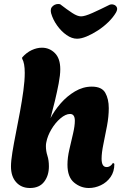

<svg xmlns="http://www.w3.org/2000/svg" viewBox="-20 -938 616 962"><path d="M130 4Q87 4 61 -25Q35 -54 35 -104Q35 -131 42 -174.5Q49 -218 59.5 -270.5Q70 -323 80 -377.5Q90 -432 97 -483Q104 -534 104 -573Q104 -622 91 -644V-650Q113 -675 139 -687Q165 -699 190 -699Q228 -699 255 -672Q282 -645 282 -591Q282 -562 274 -520Q266 -478 255 -432Q244 -386 233 -346Q252 -383 283.5 -419.5Q315 -456 355.5 -480Q396 -504 440 -504Q490 -504 507.5 -473Q525 -442 525 -396Q525 -354 516 -306.5Q507 -259 498 -215.5Q489 -172 489 -143Q489 -101 514 -101Q525 -101 533.5 -107.5Q542 -114 546 -122L553 -117Q553 -78 534 -51Q515 -24 485.5 -10Q456 4 425 4Q384 4 351 -23.5Q318 -51 318 -113Q318 -148 327.5 -189Q337 -230 346 -268.5Q355 -307 355 -333Q355 -367 331 -367Q309 -367 283 -345Q257 -323 237.5 -290Q218 -257 212 -225Q210 -217 210 -206Q210 -181 217.5 -158Q225 -135 225 -104Q225 -58 201 -27Q177 4 130 4ZM366 -744Q340 -744 313.5 -762.5Q287 -781 266 -810.5Q245 -840 236 -872Q230 -896 245.5 -908.5Q261 -921 281 -917Q316 -890 342 -873Q368 -856 386 -856Q405 -856 444 -873.5Q483 -891 529 -914Q539 -918 550 -914.5Q561 -911 565.5 -901Q570 -891 561 -875Q547 -851 523 -827.5Q499 -804 470.5 -785.5Q442 -767 414.5 -755.5Q387 -744 366 -744Z"/></svg>

Font: Agbalumo
Style: Regular
Weight: 400
Designer: Raphael Alegbeleye
Foundry: Sorkin Type Co.
Version: Version 1.000; ttfautohint (v1.8.4)